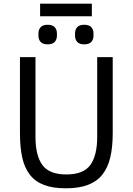

<svg xmlns="http://www.w3.org/2000/svg" viewBox="-20 -1007 718 1039"><path d="M172 -698V-266Q172 -166 209 -114.5Q246 -63 339 -63Q432 -63 469 -114.5Q506 -166 506 -266V-698H590V-286Q590 -210 576.5 -154Q563 -98 533 -61Q503 -24 454.5 -6Q406 12 336 12Q266 12 218.5 -6Q171 -24 142 -61Q113 -98 100.5 -154Q88 -210 88 -286V-698ZM197 -987H477V-919H197ZM238 -767Q212 -767 200 -780Q188 -793 188 -814V-826Q188 -847 200 -860Q212 -873 238 -873Q264 -873 276 -860Q288 -847 288 -826V-814Q288 -793 276 -780Q264 -767 238 -767ZM436 -767Q410 -767 398 -780Q386 -793 386 -814V-826Q386 -847 398 -860Q410 -873 436 -873Q462 -873 474 -860Q486 -847 486 -826V-814Q486 -793 474 -780Q462 -767 436 -767Z"/></svg>

Font: IBM Plex Sans
Style: Regular
Weight: 400
Designer: Mike Abbink, Paul van der Laan, Pieter van Rosmalen
Foundry: Bold Monday
Version: Version 3.005